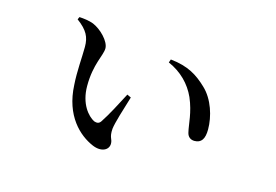

<svg xmlns="http://www.w3.org/2000/svg" viewBox="-73 -647 1147 799"><g transform="rotate(15 500.0 -247.5)"><path d="M373 0C413 17 444 1 444 -27C444 -48 431 -49 434 -89C437 -115 457 -179 474 -234L457 -242C432 -194 405 -142 381 -106C373 -95 364 -95 352 -99C325 -113 286 -156 286 -234C286 -329 319 -373 319 -404C319 -434 278 -476 242 -491C224 -498 200 -501 181 -502L176 -491C222 -457 235 -430 235 -388C235 -343 229 -282 233 -224C239 -92 312 -26 373 0ZM776 -128C806 -128 819 -148 819 -189C819 -244 798 -314 753 -356C712 -395 671 -422 594 -430L589 -416C646 -391 686 -350 709 -299C735 -239 735 -189 743 -156C747 -136 761 -128 776 -128Z"/></g></svg>

Font: Source Han Serif SC Medium
Style: Regular
Weight: 500
Designer: Ryoko NISHIZUKA 西塚涼子 (kana & ideographs); Frank Grießhammer (Latin, Greek & Cyrillic); Wenlong ZHANG 张文龙 (bopomofo); San
Foundry: Adobe
Version: Version 2.003;hotconv 1.1.1;makeotfexe 2.6.0